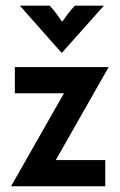

<svg xmlns="http://www.w3.org/2000/svg" viewBox="-20 -651 418 671"><path d="M19.4 0V-1.4L203.5 -325H31.9V-416.7H359V-415.3L175 -91.7H347.9V0ZM195.1 -466.7 49.3 -631.2H153.5Q166 -618.1 175.7 -604.9Q185.4 -591.7 197.2 -575Q209 -591.7 219.1 -604.9Q229.2 -618.1 241.7 -631.2H343.1L196.5 -466.7Z"/></svg>

Font: Afacad Flux SemiBold
Style: Regular
Weight: 600
Designer: Kristian Moeller
Foundry: Dicotype
Version: Version 1.100